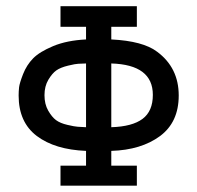

<svg xmlns="http://www.w3.org/2000/svg" viewBox="-20 -589 626 609"><path d="M252.9 -503.9H171.9V-569.3H414.1V-503.9H333V-463.9Q433.6 -459 478.5 -424.8Q546.9 -374 546.9 -286.1Q546.9 -201.2 487.3 -157.2Q427.7 -113.3 333 -110.4V-63.5H414.1V0H171.9V-63.5H252.9V-110.4Q154.3 -114.3 96.7 -157.7Q39.1 -201.2 39.1 -286.1Q39.1 -298.8 40.5 -312Q42 -325.2 53.2 -354Q64.5 -382.8 85 -403.8Q105.5 -424.8 148.9 -442.9Q192.4 -460.9 252.9 -463.9ZM252.9 -185.5V-387.7Q235.4 -386.7 228 -386.7Q220.7 -386.7 196.3 -380.9Q171.9 -375 158.7 -365.7Q145.5 -356.4 133.3 -335.9Q121.1 -315.4 121.1 -287.1Q121.1 -258.8 132.8 -238.3Q144.5 -217.8 157.7 -208Q170.9 -198.2 193.8 -192.9Q216.8 -187.5 226.1 -187Q235.4 -186.5 252.9 -185.5ZM333 -387.7V-185.5Q399.4 -187.5 432.1 -211.9Q464.8 -236.3 464.8 -288.1Q464.8 -383.8 333 -387.7Z"/></svg>

Font: Thabit-Bold
Style: Bold
Weight: 700
Designer: Regenerated by Nadim Shaikli
Foundry: MAK Alagha
Version: 0.01